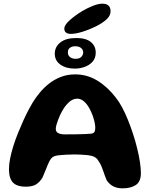

<svg xmlns="http://www.w3.org/2000/svg" viewBox="-20 -1008 818 1048"><path d="M649 20Q621.5 20 600.2 10Q579 0 562.5 -23.5Q558 -34 553.2 -46.8Q548.5 -59.5 544 -73Q539.5 -86.5 534 -99.8Q528.5 -113 521 -124.5Q512.5 -139.5 501.8 -147.5Q491 -155.5 473.5 -158.5Q466 -160.5 451.5 -161.8Q437 -163 419.8 -164Q402.5 -165 386.5 -165Q363 -165 338.2 -163.5Q313.5 -162 295.5 -160Q278.5 -157.5 269 -151.5Q259.5 -145.5 252.5 -133Q246 -121.5 239.5 -105.5Q233 -89.5 226 -72.5Q219 -55.5 212 -39Q198.5 -16 178.5 -2.5Q158.5 11 121 11Q90.5 11 69.8 1.8Q49 -7.5 39 -28.8Q29 -50 29 -86Q29 -112 35.5 -144.2Q42 -176.5 53.2 -212Q64.5 -247.5 78.5 -282.2Q92.5 -317 107 -349Q121.5 -381 134.8 -406.2Q148 -431.5 157.5 -447Q174.5 -475 197 -502.2Q219.5 -529.5 248.2 -552Q277 -574.5 312.5 -588.2Q348 -602 390.5 -602Q455.5 -602 511 -568.2Q566.5 -534.5 611.5 -476Q629 -454.5 646 -423Q663 -391.5 678.2 -353.8Q693.5 -316 706.5 -276Q719.5 -236 729 -197Q738.5 -158 743.8 -123.5Q749 -89 749 -63Q749 -17 721.8 1.5Q694.5 20 649 20ZM483 -279Q493 -282.5 496.5 -289.8Q500 -297 500 -312Q500 -324.5 496 -342.2Q492 -360 485 -379.2Q478 -398.5 469 -414.5Q456.5 -438.5 439 -454Q421.5 -469.5 402 -469.5Q377.5 -469.5 356.5 -450.2Q335.5 -431 320.5 -404Q314.5 -394 308.2 -380.5Q302 -367 296.8 -353Q291.5 -339 288 -326.2Q284.5 -313.5 284.5 -304Q284.5 -288 298.2 -281.2Q312 -274.5 335.5 -274.5Q373 -274.5 401 -275Q429 -275.5 449.2 -276.5Q469.5 -277.5 483 -279ZM389.5 -633.5Q340.5 -633.5 309.8 -655.2Q279 -677 279 -715Q279 -752 309.2 -776.2Q339.5 -800.5 396.5 -800.5Q449 -800.5 475.8 -778.8Q502.5 -757 502.5 -721Q502.5 -690.5 485.2 -671.2Q468 -652 442 -642.8Q416 -633.5 389.5 -633.5ZM392 -687Q414 -687 424 -697.5Q434 -708 434 -722.5Q434 -736.5 422.5 -746Q411 -755.5 390 -755.5Q374 -755.5 362.2 -747.5Q350.5 -739.5 350.5 -722Q350.5 -704.5 363 -695.8Q375.5 -687 392 -687ZM366 -823Q351 -823 341 -829.8Q331 -836.5 331 -852Q331 -871 359.8 -897Q388.5 -923 429.5 -948Q458.5 -965 488.2 -976.5Q518 -988 538.5 -988Q560 -988 571.8 -978Q583.5 -968 583.5 -946Q583.5 -922.5 561.5 -902.2Q539.5 -882 503.5 -864Q468.5 -846.5 430.8 -834.8Q393 -823 366 -823Z"/></svg>

Font: Gluten SemiBold
Style: Regular
Weight: 600
Designer: Tyler Finck
Foundry: Etcetera Type Company
Version: Version 1.300